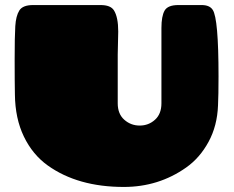

<svg xmlns="http://www.w3.org/2000/svg" viewBox="-20 -720 925 760"><path d="M448 -595 446 -504V-311Q446 -269 472 -246Q498 -223 533 -223Q568 -223 593.5 -246Q619 -269 619 -311V-609Q619 -656 631.5 -678Q644 -700 686 -700H778Q810 -700 822 -681Q845 -647 845 -418Q845 -343 843 -303Q840 -222 805.5 -158.5Q771 -95 717 -57Q608 20 470 20Q288 20 169 -65Q109 -108 74.5 -179.5Q40 -251 39 -346Q38 -393 38 -484.5Q38 -576 40.5 -616.5Q43 -657 56.5 -678.5Q70 -700 111 -700H378Q418 -700 431 -679Q448 -652 448 -595Z"/></svg>

Font: Chango
Style: Regular
Weight: 400
Designer: Manuel Lupez
Foundry: Fontstage
Version: Version 1.001